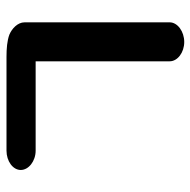

<svg xmlns="http://www.w3.org/2000/svg" viewBox="-18 -650 601 606"><g transform="rotate(90 283.0 -346.5)"><path d="M50 -581V-123C50 -101 70 -83 89 -75C108 -68 133 -66 159 -66H455C488 -66 516 -86 516 -111C516 -136 488 -158 455 -158H173V-581C173 -606 145 -627 112 -627C79 -627 50 -606 50 -581Z"/></g></svg>

Font: Blanket
Style: Sik
Weight: 700
Foundry: Cannot Into Space Fonts
Version: Version 0.9